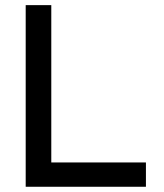

<svg xmlns="http://www.w3.org/2000/svg" viewBox="-20 -713 626 733"><path d="M78.1 0V-693.4H175.8V-92.8H537.1V0Z"/></svg>

Font: Caskaydia Cove
Style: Regular
Weight: 400
Monospace: yes
Designer: Aaron Bell
Foundry: Saja Typeworks
Version: Version 4.300; ttfautohint (v1.8.3)